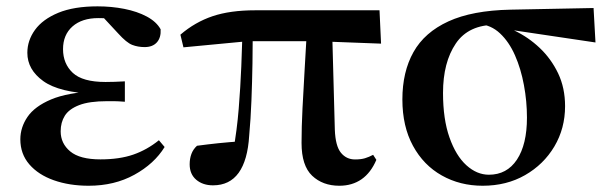

<svg xmlns="http://www.w3.org/2000/svg" viewBox="-20 -572 1928 608"><path d="M260.9 16.2Q199.5 16.2 150.4 -1.2Q101.4 -18.5 72.9 -51.5Q44.4 -84.5 44.4 -130.8Q44.4 -168.4 67 -201.7Q89.6 -235 141.8 -257.1Q194 -279.1 282.4 -283.1V-274.3Q167.6 -278.8 117.1 -315.2Q66.6 -351.5 66.6 -404.7Q66.6 -443.9 90.9 -477.5Q115.2 -511 164.6 -531.5Q214.1 -551.9 289 -551.9Q333 -551.9 373.7 -543.9Q414.5 -535.8 444.9 -519.6Q475.3 -503.3 488.7 -479.2Q490.2 -452.9 476.8 -437.9Q463.4 -422.9 438.1 -422.9Q416.6 -422.9 398.6 -429.9Q380.7 -436.8 354.2 -466.1L291.2 -533.9L352.5 -534.8L374.7 -509.1Q347.5 -511.9 328.4 -513.3Q309.2 -514.7 291.4 -514.7Q239.6 -514.7 209.6 -488.3Q179.6 -461.8 179.6 -416.3Q179.6 -370.3 210.5 -341.3Q241.5 -312.4 314.1 -312.4Q328.8 -312.4 342.7 -312.9Q356.7 -313.4 375.4 -314.4V-249.8Q352.3 -251.6 340.5 -251.6Q328.7 -251.6 319.3 -251.6Q262.7 -251.6 230.6 -239.1Q198.6 -226.7 185.3 -205.6Q172.1 -184.5 172.1 -156.2Q172.1 -117.7 202.4 -92.5Q232.7 -67.3 298.1 -67.3Q358.3 -67.3 402 -82.4Q445.6 -97.5 483.2 -127.9L501.3 -106.5Q468.7 -53.4 405.5 -18.6Q342.3 16.2 260.9 16.2Z M654.5 14.9Q622.3 14.9 601.4 -2.8Q580.6 -20.5 580.6 -51.8Q580.6 -69.5 586.1 -84.4Q591.6 -99.3 603.8 -110.4Q637.2 -114.9 671.4 -118.5Q705.7 -122 744.7 -124.7L718.8 -95.7Q730.4 -159.4 735.9 -227.7Q741.4 -296 744.1 -361.3Q746.8 -426.6 748.3 -482H780.5Q780.5 -431.1 779.5 -371.7Q778.5 -312.4 776.2 -253.3Q773.9 -194.3 769.1 -142.7Q764.4 -64.5 735.8 -24.8Q707.2 14.9 654.5 14.9ZM560.9 -422.1 551.3 -462.2Q597.5 -501.9 653.2 -520.7Q708.9 -539.4 787.8 -539.4H1181.8L1186.7 -433.8L983.1 -441.5H765ZM1054.5 16.2Q1001.9 16.2 968.4 -15.6Q934.9 -47.4 934.9 -119.3Q934.9 -169 937.9 -228.9Q940.8 -288.8 944.8 -353.8Q948.7 -418.8 952.2 -482H1031.6L1040.3 -160.9Q1042.3 -109.4 1059.6 -88.3Q1076.9 -67.1 1104.2 -67.1Q1123.2 -67.1 1135.7 -70.9Q1148.2 -74.7 1161.6 -81.7L1171.8 -65.8Q1154.4 -24.9 1124.8 -4.3Q1095.2 16.2 1054.5 16.2Z M1508.5 16.2Q1436.9 16.2 1379.1 -16.3Q1321.3 -48.7 1287.8 -110.2Q1254.2 -171.8 1254.2 -257.1Q1254.2 -344.6 1289.4 -407.2Q1324.5 -469.7 1400 -504.3Q1475.4 -538.9 1596.5 -541.4L1859.6 -546.6L1865.7 -437.5L1577.8 -480.3L1550.9 -493.5Q1463.8 -494 1423.4 -434.2Q1382.9 -374.4 1382.9 -277.8Q1382.9 -194.4 1403.4 -136.5Q1423.8 -78.6 1457 -48.6Q1490.1 -18.7 1528.2 -18.7Q1585.3 -18.7 1617 -66.6Q1648.7 -114.5 1648.7 -199.6Q1648.7 -251.2 1639.1 -302.6Q1629.6 -354.1 1610.8 -396.8Q1592 -439.5 1563.4 -466.3Q1534.8 -493.2 1497.2 -495.5L1518.9 -504.5Q1564.2 -496.4 1608.6 -475.4Q1653 -454.4 1689.1 -420.2Q1725.3 -385.9 1747.4 -339.8Q1769.4 -293.6 1769.4 -235.7Q1769.4 -165.4 1735.5 -108.2Q1701.5 -51.1 1642.8 -17.5Q1584.1 16.2 1508.5 16.2Z"/></svg>

Font: Noto Serif SC
Style: Regular
Weight: 200
Designer: Ryoko NISHIZUKA 西塚涼子 (kana & ideographs); Frank Grießhammer (Latin, Greek & Cyrillic); Wenlong ZHANG 张文龙 (bopomofo); San
Foundry: Adobe
Version: Version 2.001;hotconv 1.1.0;makeotfexe 2.6.0